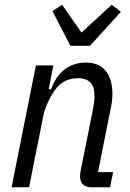

<svg xmlns="http://www.w3.org/2000/svg" viewBox="-20 -793 550 813"><path d="M29 0 132 -516H206L186 -415H196Q218 -473 255.5 -500.5Q293 -528 344 -528Q399 -528 427.5 -493Q456 -458 456 -394Q456 -378 453.5 -360Q451 -342 446 -320L395 -64H459L446 0H368Q319 0 319 -47Q319 -55 320 -62Q321 -69 323 -77L372 -322Q380 -360 380 -388Q380 -428 361.5 -445Q343 -462 311 -462Q254 -462 220 -421Q199 -395 183.5 -361.5Q168 -328 163 -300L103 0ZM278 -599 202 -746 243 -773 325 -655 453 -773 492 -743 361 -599Z"/></svg>

Font: IBM Plex Sans Cond
Style: Italic
Weight: 400
Width: 3
Italic angle: -11°
Designer: Mike Abbink, Paul van der Laan, Pieter van Rosmalen
Foundry: Bold Monday
Version: Version 1.3